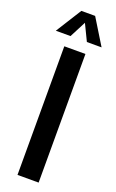

<svg xmlns="http://www.w3.org/2000/svg" viewBox="-180 -941 593 982"><g transform="rotate(20 116.5 -450.0)"><path d="M60 -700H175V0H60ZM155 -900 241 -760H161L118 -849L72 -760H-8L80 -900Z"/></g></svg>

Font: Gully ECD Medium
Style: Regular
Weight: 500
Width: 2
Designer: jaikishan Patel
Foundry: MagicType
Version: Version 1.000;Glyphs 3.2 (3242)